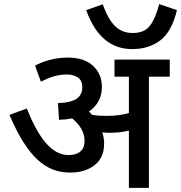

<svg xmlns="http://www.w3.org/2000/svg" viewBox="-20 -911 878 931"><path d="M752 -891.1C740.7 -846.7 726.1 -812 708 -787.6C689.9 -763.2 662.1 -751 624 -751C553.2 -751 512.7 -794.9 478 -890.1L397.9 -861.8C444.8 -730.5 522 -672.9 621.1 -672.9C674.3 -672.9 719.7 -687 757.3 -715.3C794.4 -743.7 821.3 -792.5 837.9 -861.8ZM484.9 -215.8C484.9 -233.9 481.9 -252 476.1 -269C489.3 -267.6 501 -267.1 511.2 -267.1C544.4 -267.1 574.2 -270 605 -277.8V0H702.1V-539.1H803.2V-622.1H535.2V-539.1H605V-362.8C573.2 -353.5 537.6 -349.1 498 -349.1C472.7 -349.1 449.7 -350.1 426.8 -354C421.4 -359.4 416.5 -364.7 411.1 -370.1C453.1 -398.9 474.1 -439 474.1 -490.2C474.1 -530.8 460 -564.5 431.6 -591.3C403.3 -618.2 362.3 -631.8 308.1 -631.8C241.2 -631.8 185.5 -611.8 149.9 -592.8L178.2 -515.1C220.7 -536.1 256.8 -549.8 305.2 -549.8C324.2 -549.8 341.3 -545.4 356.4 -536.1C371.6 -526.9 378.9 -510.7 378.9 -487.8C378.9 -441.4 347.7 -413.6 261.2 -411.1L266.1 -330.1C288.6 -330.6 310.1 -333 330.1 -336.9C365.7 -306.2 390.1 -272.5 390.1 -228C390.1 -179.7 358.9 -159.2 312 -159.2C230.5 -159.2 167 -242.2 109.9 -384.8L25.9 -354C114.3 -147 203.1 -74.2 319.8 -74.2C368.7 -74.2 408.2 -86.4 439 -110.4C469.7 -134.3 484.9 -169.4 484.9 -215.8Z"/></svg>

Font: Noto Reveo Sans
Style: Regular
Weight: 500
Designer: Monotype Design Team
Foundry: Monotype Imaging Inc.
Version: Version 2.007